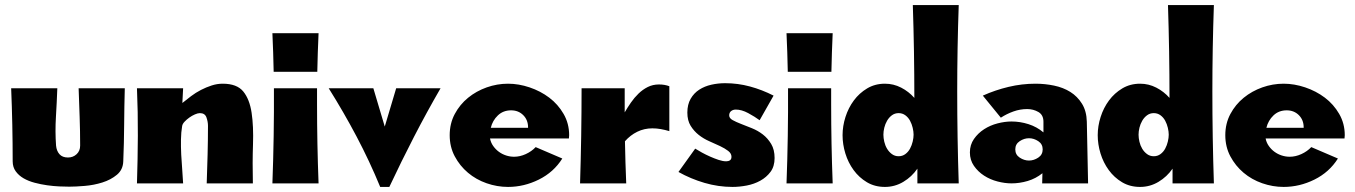

<svg xmlns="http://www.w3.org/2000/svg" viewBox="-20 -723 5341 757"><path d="M472 -375Q470 -303 469.5 -231Q469 -159 466 -87Q465 -54 441 -34Q417 -14 383.5 -3.5Q350 7 314 10Q278 13 253 13Q237 13 214 12Q191 11 166 7.5Q141 4 116.5 -2.5Q92 -9 73 -20Q54 -31 42 -47.5Q30 -64 30 -87Q30 -231 24 -375H206Q204 -320 200.5 -262Q197 -204 201 -149Q203 -128 214.5 -115Q226 -102 248 -102Q268 -102 282 -115Q296 -128 296 -149Q296 -206 294 -262Q292 -318 290 -375Z M795 0Q797 -57 798.5 -113.5Q800 -170 800 -227Q800 -243 794 -260Q788 -277 768 -277Q760 -277 748.5 -272Q737 -267 726.5 -259.5Q716 -252 707.5 -243Q699 -234 698 -225Q694 -202 693.5 -173Q693 -144 694.5 -113.5Q696 -83 698.5 -53.5Q701 -24 702 0H520Q523 -94 523.5 -187.5Q524 -281 520 -375H702L699 -317Q715 -330 733.5 -344Q752 -358 772.5 -368.5Q793 -379 814.5 -386Q836 -393 858 -393Q914 -393 939 -362.5Q964 -332 972 -278.5Q980 -225 977.5 -153.5Q975 -82 977 0Z M1230 -312Q1230 -156 1236 0H1054Q1061 -187 1060 -375H1230ZM1236 -592Q1234 -554 1233 -516L1231 -440H1059L1057 -516Q1056 -554 1054 -592Z M1479 14Q1437 -88 1386 -184.5Q1335 -281 1276 -375H1452L1497 -224L1542 -375H1717Q1662 -280 1612 -183Q1562 -86 1515 14Z M1912 -177Q1915 -161 1924.5 -147.5Q1934 -134 1947 -124.5Q1960 -115 1975.5 -110Q1991 -105 2007 -105Q2030 -105 2053 -115.5Q2076 -126 2092 -143L2197 -98Q2163 -44 2104.5 -15Q2046 14 1983 14Q1940 14 1898.5 -0.5Q1857 -15 1825 -42Q1793 -69 1773 -106.5Q1753 -144 1753 -190Q1753 -236 1773 -273.5Q1793 -311 1825.5 -337.5Q1858 -364 1899 -378.5Q1940 -393 1983 -393Q2025 -393 2068 -378.5Q2111 -364 2145.5 -338Q2180 -312 2202 -274Q2224 -236 2224 -190L2223 -177ZM2062 -219V-221Q2062 -250 2043 -269Q2024 -288 1995 -288Q1964 -288 1943 -268Q1922 -248 1915 -219Z M2443 -280Q2454 -299 2467.5 -318.5Q2481 -338 2497.5 -354Q2514 -370 2534 -380Q2554 -390 2578 -390Q2601 -390 2619 -383V-206Q2602 -211 2585.5 -214Q2569 -217 2552 -217Q2520 -217 2492.5 -203.5Q2465 -190 2444 -166Q2445 -124 2446 -83Q2447 -42 2449 0H2267Q2273 -187 2273 -375H2443Z M2855 -268Q2855 -257 2868.5 -249.5Q2882 -242 2901.5 -234.5Q2921 -227 2944.5 -217.5Q2968 -208 2987.5 -193Q3007 -178 3020.5 -155.5Q3034 -133 3034 -100Q3034 -67 3018 -45.5Q3002 -24 2977.5 -10.5Q2953 3 2924 8.5Q2895 14 2868 14Q2812 14 2757.5 -2Q2703 -18 2655 -45L2721 -137Q2732 -130 2747.5 -121.5Q2763 -113 2780 -105.5Q2797 -98 2813.5 -92.5Q2830 -87 2843 -87Q2852 -87 2858 -91Q2864 -95 2864 -105Q2864 -118 2851 -128Q2838 -138 2819 -147Q2800 -156 2777 -166Q2754 -176 2735 -191Q2716 -206 2703 -227Q2690 -248 2690 -279Q2690 -311 2703 -333.5Q2716 -356 2737 -369.5Q2758 -383 2784.5 -389Q2811 -395 2839 -395Q2889 -395 2937 -382Q2985 -369 3030 -346L2975 -249Q2956 -263 2930 -277Q2904 -291 2881 -291Q2870 -291 2862.5 -285Q2855 -279 2855 -268Z M3257 -312Q3257 -156 3263 0H3081Q3088 -187 3087 -375H3257ZM3263 -592Q3261 -554 3260 -516L3258 -440H3086L3084 -516Q3083 -554 3081 -592Z M3760 -703Q3754 -532 3754 -362Q3754 -181 3760 0H3597V-58Q3575 -26 3541.5 -6Q3508 14 3469 14Q3429 14 3398 -4.5Q3367 -23 3345.5 -52.5Q3324 -82 3313 -118Q3302 -154 3302 -190Q3302 -226 3313.5 -262Q3325 -298 3346.5 -327Q3368 -356 3399 -374.5Q3430 -393 3469 -393Q3503 -393 3533 -377.5Q3563 -362 3585 -337Q3585 -520 3579 -703ZM3523 -277Q3508 -277 3496.5 -268.5Q3485 -260 3477.5 -247Q3470 -234 3466.5 -219.5Q3463 -205 3463 -192Q3463 -179 3466.5 -164Q3470 -149 3477.5 -136.5Q3485 -124 3496.5 -115.5Q3508 -107 3523 -107Q3538 -107 3549.5 -115.5Q3561 -124 3568 -137Q3575 -150 3578.5 -165Q3582 -180 3582 -192Q3582 -204 3578.5 -219Q3575 -234 3568 -247Q3561 -260 3549.5 -268.5Q3538 -277 3523 -277Z M4037 -178Q4018 -178 4000.5 -166.5Q3983 -155 3983 -134Q3983 -113 4000.5 -101.5Q4018 -90 4037 -90Q4056 -90 4073.5 -101.5Q4091 -113 4091 -134Q4091 -155 4073.5 -166.5Q4056 -178 4037 -178ZM4089 0 4090 -40Q4064 -19 4032 -9.5Q4000 0 3968 0Q3942 0 3913 -7.5Q3884 -15 3860 -30.5Q3836 -46 3820 -69Q3804 -92 3804 -122Q3804 -152 3820 -175Q3836 -198 3860 -213.5Q3884 -229 3913 -236.5Q3942 -244 3968 -244Q4002 -244 4035 -233.5Q4068 -223 4094 -201V-243Q4094 -270 4074 -281.5Q4054 -293 4030 -293Q4002 -293 3975.5 -283.5Q3949 -274 3926 -259L3855 -346Q3904 -368 3956.5 -380.5Q4009 -393 4063 -393Q4100 -393 4136 -385.5Q4172 -378 4200 -360.5Q4228 -343 4246 -314Q4264 -285 4265 -243L4270 0Z M4766 -703Q4760 -532 4760 -362Q4760 -181 4766 0H4603V-58Q4581 -26 4547.5 -6Q4514 14 4475 14Q4435 14 4404 -4.5Q4373 -23 4351.5 -52.5Q4330 -82 4319 -118Q4308 -154 4308 -190Q4308 -226 4319.5 -262Q4331 -298 4352.5 -327Q4374 -356 4405 -374.5Q4436 -393 4475 -393Q4509 -393 4539 -377.5Q4569 -362 4591 -337Q4591 -520 4585 -703ZM4529 -277Q4514 -277 4502.5 -268.5Q4491 -260 4483.5 -247Q4476 -234 4472.5 -219.5Q4469 -205 4469 -192Q4469 -179 4472.5 -164Q4476 -149 4483.5 -136.5Q4491 -124 4502.5 -115.5Q4514 -107 4529 -107Q4544 -107 4555.5 -115.5Q4567 -124 4574 -137Q4581 -150 4584.5 -165Q4588 -180 4588 -192Q4588 -204 4584.5 -219Q4581 -234 4574 -247Q4567 -260 4555.5 -268.5Q4544 -277 4529 -277Z M4970 -177Q4973 -161 4982.5 -147.5Q4992 -134 5005 -124.5Q5018 -115 5033.5 -110Q5049 -105 5065 -105Q5088 -105 5111 -115.5Q5134 -126 5150 -143L5255 -98Q5221 -44 5162.5 -15Q5104 14 5041 14Q4998 14 4956.5 -0.5Q4915 -15 4883 -42Q4851 -69 4831 -106.5Q4811 -144 4811 -190Q4811 -236 4831 -273.5Q4851 -311 4883.5 -337.5Q4916 -364 4957 -378.5Q4998 -393 5041 -393Q5083 -393 5126 -378.5Q5169 -364 5203.5 -338Q5238 -312 5260 -274Q5282 -236 5282 -190L5281 -177ZM5120 -219V-221Q5120 -250 5101 -269Q5082 -288 5053 -288Q5022 -288 5001 -268Q4980 -248 4973 -219Z"/></svg>

Font: CAT Rhythmus
Style: Regular
Weight: 400
Designer: Peter Wiegel nach alter Vorlage
Foundry: Peter Wiegel
Version: 1.000